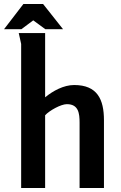

<svg xmlns="http://www.w3.org/2000/svg" viewBox="-35 -933 602 953"><path d="M130 -832 190 -788H278L179 -913H81L-15 -788H71ZM189 -769H58L70 -715V0H189V-361C210 -384 267 -416 297 -416C355 -416 360 -370 360 -324V0H481V-336C481 -440 448 -511 333 -511C281 -511 228 -482 189 -450Z"/></svg>

Font: Rosario
Style: Bold
Weight: 700
Designer: Hector Gatti
Foundry: Omnibus Type
Version: Version 1.100